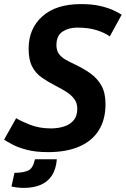

<svg xmlns="http://www.w3.org/2000/svg" viewBox="-27 -729 615 939"><path d="M208 15Q148 15 105.5 4Q63 -7 35.5 -21.5Q8 -36 -7 -46L52 -151Q74 -137 119.5 -119Q165 -101 222 -101Q257 -101 286.5 -110.5Q316 -120 333.5 -141Q351 -162 351 -197Q351 -225 336.5 -244.5Q322 -264 298 -279.5Q274 -295 244 -310Q207 -329 177 -350Q147 -371 130 -404Q113 -437 113 -491Q113 -589 180 -649Q247 -709 369 -709Q423 -709 462 -700Q501 -691 527 -679Q553 -667 568 -657L510 -551Q485 -569 445.5 -581.5Q406 -594 351 -594Q309 -594 279 -574.5Q249 -555 249 -508Q249 -483 260.5 -466.5Q272 -450 291.5 -438.5Q311 -427 335 -416Q380 -395 414.5 -370.5Q449 -346 469 -310.5Q489 -275 489 -220Q489 -144 456 -91.5Q423 -39 360 -12Q297 15 208 15ZM88 190Q73 190 54 187.5Q35 185 29 183L44 116H53Q88 115 111 105Q134 95 144 50H251Q247 98 227 129Q207 160 172 175Q137 190 88 190Z"/></svg>

Font: Ubuntu Sans Mono
Style: Italic
Weight: 400
Italic angle: -13.5°
Monospace: yes
Designer: Dalton Maag Ltd
Foundry: Dalton Maag Ltd
Version: Version 1.006